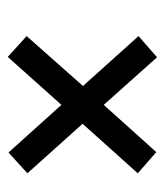

<svg xmlns="http://www.w3.org/2000/svg" viewBox="16 -612 435 508"><g transform="rotate(90 234.0 -358.5)"><path d="M131 -161 258 -303 384 -163 439 -213 308 -359 439 -505 383 -554 258 -415 132 -556 76 -507 208 -360 76 -211Z"/></g></svg>

Font: Noto Serif Condensed Black
Style: Italic
Weight: 900
Width: 3
Italic angle: -12°
Designer: Monotype Design Team
Foundry: Monotype Imaging Inc.
Version: Version 2.013